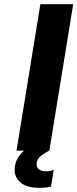

<svg xmlns="http://www.w3.org/2000/svg" viewBox="-20 -720 370 918"><path d="M201 99Q220 99 237 92L224 172Q220 173 207.5 175.5Q195 178 167 178Q110 178 80 154Q50 130 50 92Q50 40 95 0H59L173 -700H330L216 0Q187 15 171 29.5Q155 44 155 67Q155 81 166.5 90Q178 99 201 99Z"/></svg>

Font: Be Vietnam ExtraBold
Style: Italic
Weight: 800
Italic angle: -9.778°
Designer: Gabriel Lam
Foundry: TypeRant
Version: Version 3.000